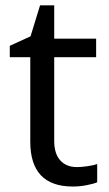

<svg xmlns="http://www.w3.org/2000/svg" viewBox="-20 -679 401 709"><path d="M264.2 -62Q281.2 -62 304.2 -65.4Q327.1 -68.8 338.9 -73.2V-5.9Q326.7 -0.5 301 4.6Q275.4 9.8 249 9.8Q91.8 9.8 91.8 -155.8V-467.8H16.1V-509.8L92.8 -544.9L127.9 -659.2H180.2V-536.1H335V-467.8H180.2V-158.2Q180.2 -111.8 202.4 -86.9Q224.6 -62 264.2 -62Z"/></svg>

Font: Noto Sans Historic
Style: Regular
Weight: 400
Designer: Monotype Design Team
Foundry: Monotype Imaging Inc.
Version: Version 0.71 uh